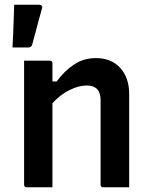

<svg xmlns="http://www.w3.org/2000/svg" viewBox="-20 -793 640 813"><path d="M202 0H93Q82 0 82 -11V-536H191Q202 -536 202 -525V-448H220Q252 -492 293 -519.5Q334 -547 386 -547Q451 -547 489 -505.5Q527 -464 527 -394V0H417Q406 0 406 -11V-369Q406 -431 347 -431Q314 -431 275 -412Q236 -393 202 -356ZM146 -773Q153 -773 156.5 -768.5Q160 -764 158 -758Q149 -725 143 -703.5Q137 -682 131.5 -660.5Q126 -639 116 -603Q112 -592 100 -592H33Q35 -630 36 -657Q37 -684 38 -710.5Q39 -737 40 -773Z"/></svg>

Font: Recursive Sn Lnr St SmB
Style: Regular
Weight: 600
Version: Version 1.079;hotconv 1.0.112;makeotfexe 2.5.65598; ttfautoh